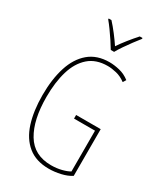

<svg xmlns="http://www.w3.org/2000/svg" viewBox="-232 -1045 993 1150"><g transform="rotate(30 265.0 -469.5)"><path d="M304 10Q216 10 160 -35.5Q104 -81 78 -163Q52 -245 52 -354Q52 -464 78.5 -547.5Q105 -631 160.5 -678Q216 -725 302 -725Q335 -725 372.5 -716Q410 -707 442 -682L429 -661Q398 -684 365 -692Q332 -700 304 -700Q224 -700 174 -656Q124 -612 101 -535Q78 -458 78 -356Q78 -198 133 -106.5Q188 -15 306 -15Q344 -15 377.5 -23.5Q411 -32 431 -44V-326H286V-351H456V-28Q427 -9 385.5 0.5Q344 10 304 10ZM271 -792Q258 -814 239.5 -842Q221 -870 201.5 -897Q182 -924 166 -943V-949H185Q210 -922 236 -888Q262 -854 282 -824Q302 -854 328 -886.5Q354 -919 381 -949H400V-943Q383 -922 363 -895Q343 -868 324.5 -841Q306 -814 294 -792Z"/></g></svg>

Font: Noto Sans Mono Condensed Thin
Style: Regular
Weight: 100
Width: 3
Designer: Monotype Design Team
Foundry: Monotype Imaging Inc.
Version: Version 2.014; ttfautohint (v1.8.4.7-5d5b)